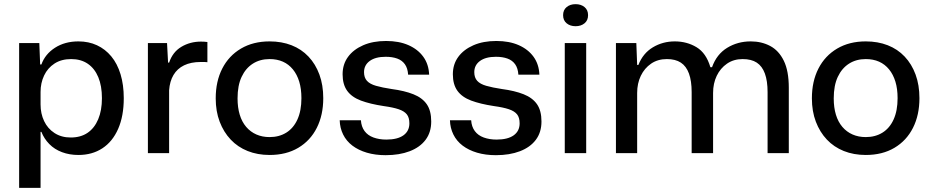

<svg xmlns="http://www.w3.org/2000/svg" viewBox="-20 -736 4480 923"><path d="M72 167V-529H169L173 -426H179Q197 -476 244.5 -506.5Q292 -537 357 -537Q406 -537 446 -518.5Q486 -500 515 -465Q544 -430 559.5 -379Q575 -328 575 -264Q575 -178 548 -116.5Q521 -55 472 -23Q423 9 357 9Q314 9 278 -4.5Q242 -18 217 -43.5Q192 -69 179 -102H175V167ZM320 -75Q368 -75 401 -97.5Q434 -120 452 -162.5Q470 -205 470 -264Q470 -323 452.5 -365Q435 -407 402 -429.5Q369 -452 322 -452Q275 -452 242 -430.5Q209 -409 192 -373Q175 -337 175 -294V-234Q175 -190 192 -154Q209 -118 242 -96.5Q275 -75 320 -75Z M691 0V-529H783L788 -435H793Q810 -486 852 -511Q894 -536 946 -536Q955 -536 962.5 -535.5Q970 -535 977 -534V-437Q971 -438 962.5 -438Q954 -438 945 -438Q898 -438 865 -422Q832 -406 814 -375.5Q796 -345 793 -302V0Z M1276 9Q1218 9 1170.5 -10Q1123 -29 1089 -65Q1055 -101 1036 -151Q1017 -201 1017 -263Q1017 -345 1048.5 -406.5Q1080 -468 1138.5 -502.5Q1197 -537 1276 -537Q1334 -537 1381.5 -518.5Q1429 -500 1463 -464Q1497 -428 1515.5 -377.5Q1534 -327 1534 -264Q1534 -183 1503 -121.5Q1472 -60 1414 -25.5Q1356 9 1276 9ZM1276 -77Q1322 -77 1356.5 -98.5Q1391 -120 1410 -162Q1429 -204 1429 -264Q1429 -309 1418.5 -343.5Q1408 -378 1388 -402.5Q1368 -427 1340 -439.5Q1312 -452 1276 -452Q1230 -452 1195.5 -430Q1161 -408 1141.5 -366.5Q1122 -325 1122 -263Q1122 -219 1132.5 -184.5Q1143 -150 1163.5 -126Q1184 -102 1212.5 -89.5Q1241 -77 1276 -77Z M1834 10Q1784 10 1743.5 -2Q1703 -14 1674 -36Q1645 -58 1629.5 -89.5Q1614 -121 1613 -158H1715Q1717 -127 1732.5 -106Q1748 -85 1775.5 -75Q1803 -65 1837 -65Q1891 -65 1919.5 -85.5Q1948 -106 1948 -143Q1948 -171 1935.5 -186.5Q1923 -202 1896 -211Q1869 -220 1825 -226Q1759 -236 1715 -252.5Q1671 -269 1649 -299.5Q1627 -330 1627 -379Q1627 -427 1653 -462.5Q1679 -498 1726 -518.5Q1773 -539 1836 -539Q1898 -539 1943.5 -519Q1989 -499 2015 -463Q2041 -427 2043 -377H1942Q1940 -408 1926.5 -427Q1913 -446 1889.5 -454.5Q1866 -463 1834 -463Q1785 -463 1757.5 -443Q1730 -423 1730 -389Q1730 -363 1744 -347.5Q1758 -332 1787.5 -323.5Q1817 -315 1863 -308Q1924 -300 1967 -283Q2010 -266 2031.5 -235Q2053 -204 2053 -152Q2053 -100 2026 -64Q1999 -28 1949.5 -9Q1900 10 1834 10Z M2364 10Q2314 10 2273.5 -2Q2233 -14 2204 -36Q2175 -58 2159.5 -89.5Q2144 -121 2143 -158H2245Q2247 -127 2262.5 -106Q2278 -85 2305.5 -75Q2333 -65 2367 -65Q2421 -65 2449.5 -85.5Q2478 -106 2478 -143Q2478 -171 2465.5 -186.5Q2453 -202 2426 -211Q2399 -220 2355 -226Q2289 -236 2245 -252.5Q2201 -269 2179 -299.5Q2157 -330 2157 -379Q2157 -427 2183 -462.5Q2209 -498 2256 -518.5Q2303 -539 2366 -539Q2428 -539 2473.5 -519Q2519 -499 2545 -463Q2571 -427 2573 -377H2472Q2470 -408 2456.5 -427Q2443 -446 2419.5 -454.5Q2396 -463 2364 -463Q2315 -463 2287.5 -443Q2260 -423 2260 -389Q2260 -363 2274 -347.5Q2288 -332 2317.5 -323.5Q2347 -315 2393 -308Q2454 -300 2497 -283Q2540 -266 2561.5 -235Q2583 -204 2583 -152Q2583 -100 2556 -64Q2529 -28 2479.5 -9Q2430 10 2364 10Z M2695 0V-529H2798V0ZM2747 -610Q2721 -610 2704 -624Q2687 -638 2687 -663Q2687 -688 2704 -702Q2721 -716 2747 -716Q2773 -716 2790 -702Q2807 -688 2807 -663Q2807 -638 2790 -624Q2773 -610 2747 -610Z M2941 0V-529H3039L3043 -424H3049Q3071 -480 3118.5 -508.5Q3166 -537 3224 -537Q3282 -537 3328.5 -509Q3375 -481 3395 -413H3403Q3425 -475 3475.5 -506Q3526 -537 3589 -537Q3641 -537 3682.5 -515Q3724 -493 3748 -444Q3772 -395 3772 -314V0H3670V-293Q3670 -347 3657 -382.5Q3644 -418 3618 -435Q3592 -452 3550 -452Q3507 -452 3475 -430Q3443 -408 3425.5 -371.5Q3408 -335 3408 -289V0H3305V-293Q3305 -347 3292 -382.5Q3279 -418 3253 -435Q3227 -452 3186 -452Q3142 -452 3110 -430Q3078 -408 3060.5 -371.5Q3043 -335 3043 -289V0Z M4142 9Q4084 9 4036.5 -10Q3989 -29 3955 -65Q3921 -101 3902 -151Q3883 -201 3883 -263Q3883 -345 3914.5 -406.5Q3946 -468 4004.5 -502.5Q4063 -537 4142 -537Q4200 -537 4247.5 -518.5Q4295 -500 4329 -464Q4363 -428 4381.5 -377.5Q4400 -327 4400 -264Q4400 -183 4369 -121.5Q4338 -60 4280 -25.5Q4222 9 4142 9ZM4142 -77Q4188 -77 4222.5 -98.5Q4257 -120 4276 -162Q4295 -204 4295 -264Q4295 -309 4284.5 -343.5Q4274 -378 4254 -402.5Q4234 -427 4206 -439.5Q4178 -452 4142 -452Q4096 -452 4061.5 -430Q4027 -408 4007.5 -366.5Q3988 -325 3988 -263Q3988 -219 3998.5 -184.5Q4009 -150 4029.5 -126Q4050 -102 4078.5 -89.5Q4107 -77 4142 -77Z"/></svg>

Font: Mona Sans ExtraLight Medium
Style: Regular
Weight: 500
Version: Version 2.000